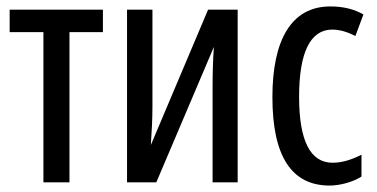

<svg xmlns="http://www.w3.org/2000/svg" viewBox="-20 -567 1171 597"><path d="M300 -467V-537H10V-467H115V0H196V-467Z M454 -537H375V0H466L645 -421C642 -378 641 -335 641 -293V0H719V-537H627L449 -116C452 -161 454 -197 454 -237Z M1005 10C1035 10 1076 0 1104 -18V-86C1073 -70 1043 -61 1014 -61C945 -61 910 -129 910 -266C910 -404 945 -475 1013 -475C1036 -475 1060 -468 1085 -455L1110 -522C1082 -538 1049 -547 1007 -547C885 -547 827 -441 827 -265C827 -82 886 10 1005 10Z"/></svg>

Font: Noto Sans UI Condensed
Style: Regular
Weight: 400
Width: 3
Designer: Monotype Design Team
Foundry: Monotype Imaging Inc.
Version: Version 1.901